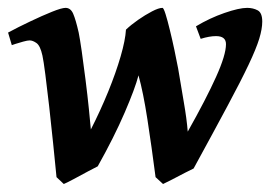

<svg xmlns="http://www.w3.org/2000/svg" viewBox="-25 -440 673 478"><path d="M627.9 -386.2Q627.9 -368.2 620.4 -343.5Q612.8 -318.8 594 -279.1Q575.2 -239.3 541.7 -176.8Q508.3 -114.3 457 -20.5Q451.7 -18.1 435.5 -9.8Q419.4 -1.5 403.1 7.1Q386.7 15.6 380.9 18.1L362.3 1Q352.5 -74.7 342 -142.8Q331.5 -210.9 319.8 -252.4Q311.5 -220.2 285.4 -159.7Q259.3 -99.1 218.3 -25.9Q212.9 -23.4 194.8 -13.7Q176.8 -3.9 158.4 5.9Q140.1 15.6 133.8 18.1L115.7 1Q111.8 -37.1 107.2 -83.7Q102.5 -130.4 97.4 -175.3Q92.3 -220.2 87.9 -254.4Q83.5 -288.6 80.6 -301.8Q75.2 -326.2 65.9 -332.8Q56.6 -339.4 48.8 -339.4Q43.5 -339.4 32.7 -336.4Q22 -333.5 13.2 -330.6Q4.4 -327.6 4.4 -327.6L-4.9 -358.9Q20.5 -372.6 50.3 -386.7Q80.1 -400.9 104.2 -410.6Q128.4 -420.4 138.2 -420.4Q150.9 -420.4 157.2 -405.8Q163.6 -391.1 170.9 -358.9Q173.8 -344.7 178.5 -312.3Q183.1 -279.8 188 -241Q192.9 -202.1 196.3 -168.5Q199.7 -134.8 201.2 -117.7Q225.1 -164.6 244.4 -211.9Q263.7 -259.3 275.4 -299.8Q287.1 -340.3 288.6 -366.2Q300.8 -377.9 318.6 -390.4Q336.4 -402.8 353.3 -411.6Q370.1 -420.4 379.4 -420.4Q382.3 -420.4 387.2 -404.8Q392.1 -389.2 397.9 -365.2Q403.8 -341.3 409.2 -315.7Q414.6 -290 418.5 -269.5Q425.3 -227.5 432.6 -185.8Q439.9 -144 442.4 -112.3Q488.3 -193.8 512.9 -248.5Q537.6 -303.2 537.6 -330.1Q537.6 -350.1 512.7 -350.1Q496.6 -350.1 474.6 -343.3L462.9 -374.5Q497.1 -395 533.7 -407.7Q570.3 -420.4 590.3 -420.4Q605 -420.4 616.5 -414.3Q627.9 -408.2 627.9 -386.2Z"/></svg>

Font: Dai Banna SIL SemiBold
Style: Italic
Weight: 600
Italic angle: -11°
Designer: Victor Gaultney
Foundry: SIL International
Version: Version 4.000